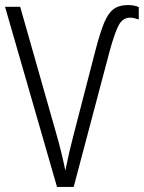

<svg xmlns="http://www.w3.org/2000/svg" viewBox="-20 -741 570 761"><path d="M414 -536 272 0H206L0 -714H60L202 -215Q224 -139 239 -65Q254 -140 271 -204L359 -544Q378 -616 393.5 -652.5Q409 -689 430.5 -705Q452 -721 487 -721Q511 -721 530 -713V-664Q509 -671 496 -671Q467 -671 451 -642Q435 -613 414 -536Z"/></svg>

Font: Noto Sans Display Light Narrow
Style: Regular
Weight: 300
Width: 4
Designer: Monotype Design team
Foundry: Monotype Imaging Inc.
Version: Version 1.000